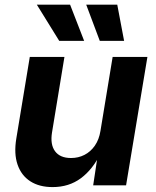

<svg xmlns="http://www.w3.org/2000/svg" viewBox="-20 -781 657 809"><path d="M201.7 7.3Q145.5 7.3 107.7 -17.1Q69.8 -41.5 54 -87.4Q38.1 -133.3 48.8 -197.8L105.5 -541H251.5L199.2 -223.1Q190.9 -172.4 211.9 -143.8Q232.9 -115.2 279.3 -115.2Q310.1 -115.2 335.9 -128.4Q361.8 -141.6 379.6 -167.2Q397.5 -192.9 403.3 -229.5L454.6 -541H601.1L511.2 0H372.6L393.1 -135.7H404.3Q371.1 -67.4 320.8 -30Q270.5 7.3 201.7 7.3ZM400.4 -608.9 343.3 -761.2H474.1L502.9 -608.9ZM229.5 -608.9 135.3 -761.2H275.4L334.5 -608.9Z"/></svg>

Font: Inter 17pt
Style: Bold Italic
Weight: 700
Italic angle: -9.3988°
Version: Version 4.001;git-66647c0bb